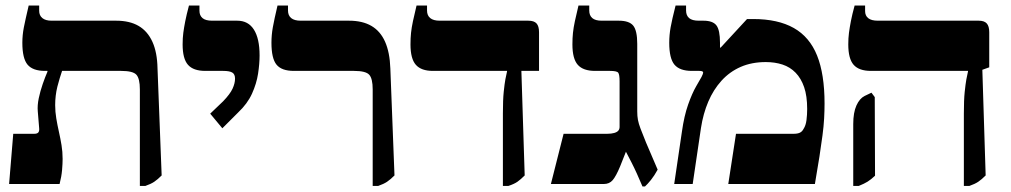

<svg xmlns="http://www.w3.org/2000/svg" viewBox="-20 -667 3666 696"><path d="M487 7V-343Q487 -382 474.5 -396Q462 -410 419 -410H143Q99 -410 80 -432.5Q61 -455 61 -512Q61 -540 66.5 -568Q72 -596 84 -647H122V-628Q122 -611 133.5 -601.5Q145 -592 167 -592H401Q450 -592 482.5 -573Q515 -554 532.5 -515.5Q550 -477 551 -419L566 -31Q551 -16 539 -8Q527 0 507 7ZM13 0 28 -182H104Q115 -182 119 -187Q123 -192 122 -202L117 -263Q115 -285 120.5 -311Q126 -337 135 -363Q144 -389 152 -407V-448H205V-410Q201 -398 196.5 -383.5Q192 -369 188 -353Q184 -337 182 -320Q180 -303 180 -286Q180 -262 184 -238Q188 -214 193.5 -189.5Q199 -165 203 -141Q207 -117 207 -91Q207 -74 205 -50.5Q203 -27 196 0Z M786 -202 742 -255 789 -300Q814 -326 823 -345.5Q832 -365 832 -382Q832 -398 822 -404Q812 -410 789 -410H724Q681 -410 661.5 -432Q642 -454 642 -506Q642 -529 644.5 -548Q647 -567 651.5 -590Q656 -613 665 -647H703V-628Q703 -611 714 -601.5Q725 -592 749 -592H840Q880 -592 900.5 -559.5Q921 -527 921 -466Q921 -436 915.5 -400Q910 -364 893.5 -327.5Q877 -291 843 -259Z M1331 7V-343Q1331 -382 1318.5 -396Q1306 -410 1263 -410H1045Q1001 -410 982.5 -432.5Q964 -455 964 -512Q964 -540 969 -568Q974 -596 986 -647H1024V-629Q1024 -611 1035.5 -601.5Q1047 -592 1070 -592H1245Q1294 -592 1326.5 -573Q1359 -554 1376 -515.5Q1393 -477 1395 -419L1410 -31Q1395 -16 1383 -8Q1371 0 1351 7Z M1803 7V-256Q1803 -305 1806 -334Q1809 -363 1812 -379.5Q1815 -396 1818 -408V-410H1549Q1507 -410 1487.5 -432Q1468 -454 1468 -506Q1468 -529 1470 -548Q1472 -567 1477 -590.5Q1482 -614 1490 -647H1528V-629Q1528 -611 1539.5 -601.5Q1551 -592 1574 -592H1895Q1916 -592 1925 -582Q1934 -572 1934 -550V-410H1870L1882 -31Q1867 -16 1855.5 -8Q1844 0 1823 7Z M2309 9Q2298 -17 2288.5 -38Q2279 -59 2269 -78.5Q2259 -98 2249 -117L2228 -64Q2213 -28 2201 -14Q2189 0 2169 0H1977L2023 -182H2181Q2196 -182 2206.5 -185Q2217 -188 2221.5 -193.5Q2226 -199 2226 -207V-372Q2226 -397 2221 -403.5Q2216 -410 2191 -410H2137Q2094 -410 2074.5 -432Q2055 -454 2055 -506Q2055 -529 2057 -548Q2059 -567 2064 -590.5Q2069 -614 2077 -647H2116V-629Q2116 -611 2127 -601.5Q2138 -592 2161 -592H2223Q2261 -592 2275.5 -574Q2290 -556 2290 -508V-263Q2290 -246 2292.5 -232.5Q2295 -219 2302 -200.5Q2309 -182 2322 -150L2364 -52Q2352 -30 2339.5 -14.5Q2327 1 2318 9Z M2424 0 2452 -190Q2460 -247 2474.5 -288Q2489 -329 2503.5 -354Q2518 -379 2523 -388Q2526 -394 2527.5 -398Q2529 -402 2529 -404Q2529 -410 2515 -410H2488Q2444 -410 2425 -432.5Q2406 -455 2406 -512Q2406 -540 2411 -568Q2416 -596 2429 -647H2467V-629Q2467 -611 2478 -601.5Q2489 -592 2513 -592H2530Q2564 -592 2577 -575Q2590 -558 2590 -512V-495L2592 -494L2688 -598H2710Q2800 -598 2857.5 -565.5Q2915 -533 2942 -465.5Q2969 -398 2969 -292Q2969 -266 2967.5 -238Q2966 -210 2961.5 -176Q2957 -142 2950.5 -99.5Q2944 -57 2934 0H2620L2648 -182H2857Q2871 -182 2879.5 -186Q2888 -190 2893 -200Q2901 -212 2903.5 -231.5Q2906 -251 2906 -272Q2906 -319 2895 -351Q2884 -383 2864 -403.5Q2844 -424 2816.5 -433Q2789 -442 2756 -442Q2705 -442 2665 -424.5Q2625 -407 2595.5 -374.5Q2566 -342 2547.5 -298.5Q2529 -255 2521 -203L2491 0Z M3474 7V-255Q3474 -305 3477 -333.5Q3480 -362 3483 -379Q3486 -396 3489 -408V-410H3137Q3094 -410 3074.5 -432Q3055 -454 3055 -506Q3055 -529 3057.5 -548Q3060 -567 3064.5 -590.5Q3069 -614 3078 -647H3116V-627Q3116 -610 3127.5 -601Q3139 -592 3162 -592H3528Q3548 -592 3557 -582Q3566 -572 3566 -550V-423L3541 -414L3553 -31Q3538 -16 3526 -8Q3514 0 3494 7ZM3073 7V-217Q3073 -259 3084.5 -284.5Q3096 -310 3114 -319L3139 -331L3151 -315L3152 -30Q3137 -16 3125 -8.5Q3113 -1 3093 7Z"/></svg>

Font: Noto Serif Hebrew ExtraBold
Style: Regular
Weight: 800
Version: Version 2.003